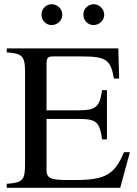

<svg xmlns="http://www.w3.org/2000/svg" viewBox="-20 -892 651 912"><path d="M475 -822C475 -849 452 -872 425 -872C398 -872 376 -850 376 -823C376 -795 397 -773 424 -773C452 -773 475 -795 475 -822ZM276 -822C276 -849 253 -872 226 -872C199 -872 177 -850 177 -823C177 -795 198 -773 225 -773C253 -773 276 -795 276 -822ZM597 -169H569C524 -63 481 -37 338 -37H302C228 -37 201 -42 201 -84V-327H352C438 -327 453 -314 465 -230H488V-464H465C453 -385 438 -368 352 -368H201V-588C201 -620 208 -624 236 -624H367C483 -624 506 -609 521 -519H546L542 -662H12V-643C87 -639 99 -624 99 -550V-114C99 -37 89 -24 12 -19V0H551Z"/></svg>

Font: XITS Math
Style: Regular
Weight: 400
Designer: MicroPress Inc., with final additions and corrections provided by Coen Hoffman, Elsevier (retired)
Version: Version 1.108